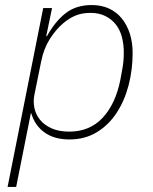

<svg xmlns="http://www.w3.org/2000/svg" viewBox="-20 -540 604 760"><path d="M151 -508H186L163 -397H166Q198 -455 239.5 -487.5Q281 -520 343 -520Q382 -520 412 -506Q442 -492 462.5 -466.5Q483 -441 494 -406.5Q505 -372 505 -330Q505 -264 489 -202.5Q473 -141 441.5 -93Q410 -45 363 -16.5Q316 12 255 12Q195 12 156.5 -15.5Q118 -43 104 -91H102L44 200H10ZM254 -19Q335 -19 386 -73.5Q437 -128 456 -222L464 -266Q467 -282 468.5 -297.5Q470 -313 470 -333Q470 -365 462.5 -393.5Q455 -422 438.5 -443Q422 -464 397 -476.5Q372 -489 338 -489Q306 -489 280.5 -479Q255 -469 229 -447Q200 -422 176.5 -384.5Q153 -347 143 -297L116 -164Q111 -139 116 -113.5Q121 -88 137.5 -67Q154 -46 183 -32.5Q212 -19 254 -19Z"/></svg>

Font: IBM Plex Sans ExtLt
Style: Italic
Weight: 200
Italic angle: -11°
Designer: Mike Abbink, Paul van der Laan, Pieter van Rosmalen
Foundry: Bold Monday
Version: Version 3.005